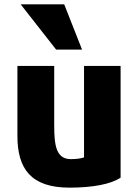

<svg xmlns="http://www.w3.org/2000/svg" viewBox="-20 -841 639 882"><path d="M357 -613H238L75 -821H275ZM534 -25C490 5 406 21 299 21C121 21 60 -67 60 -217V-538H229V-267C229 -172 238 -110 306 -110C331 -110 352 -113 366 -118V-538H534Z"/></svg>

Font: Repo ExtraBold
Style: Bold
Weight: 700
Designer: Stefan Peev
Foundry: Context Ltd
Version: Version 1.502